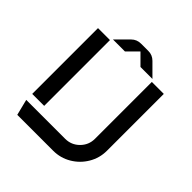

<svg xmlns="http://www.w3.org/2000/svg" viewBox="-212 -975 1135 1135"><g transform="rotate(45 355.0 -407.5)"><path d="M530 -225V-700H630V-225Q630 -164 599.5 -112.5Q569 -61 517.5 -30.5Q466 0 405 0H105L80 -100H405Q457 -100 493.5 -136.5Q530 -173 530 -225ZM80 -700H180V-150H80ZM266 -791Q290 -815 325 -815H386Q420 -815 444 -791L520 -715H420L355 -780L290 -715H190Z"/></g></svg>

Font: SB Skate blade
Style: Regular
Weight: 400
Designer: Valerio Brotto (Silverblur_type)
Version: Version 1.003